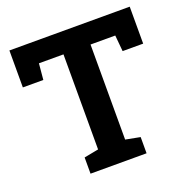

<svg xmlns="http://www.w3.org/2000/svg" viewBox="-127 -831 932 951"><g transform="rotate(-20 339.0 -355.5)"><path d="M190.9 0V-85.4L267.1 -100.1V-601.1H137.7L129.9 -516.1H22V-710.9H656.2V-516.1H547.9L540 -601.1H409.7V-100.1L486.3 -85.4V0Z"/></g></svg>

Font: Roboto Slab LO
Style: Bold
Weight: 700
Designer: Google
Version: Version 2.000